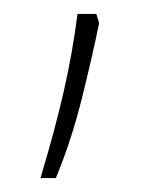

<svg xmlns="http://www.w3.org/2000/svg" viewBox="-20 -126 218 275"><path d="M122 -93Q112 -44 97 16Q82 76 60 129H38Q59 59 71.5 4Q84 -51 91 -106H118Z"/></svg>

Font: Noto Sans Georgian Condensed Thin
Style: Regular
Weight: 100
Width: 3
Designer: Monotype Design Team, Akaki Razmadze
Foundry: Google LLC
Version: Version 2.005; ttfautohint (v1.8.4.7-5d5b)